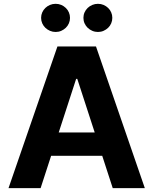

<svg xmlns="http://www.w3.org/2000/svg" viewBox="-20 -966 788 986"><path d="M23.8 0 274.9 -727.3H473L723.7 0H558.9L505 -165.8H242.5L188.6 0ZM281.6 -285.9H466.3L376.8 -561.1H371.1ZM483 -946.4Q498.6 -946.4 511.9 -940.7Q525.2 -935 535.3 -925.2Q545.5 -915.5 551.1 -902.3Q556.8 -889.2 556.8 -874.3Q556.8 -859.4 551.1 -846.2Q545.5 -833.1 535.3 -823.3Q525.2 -813.6 511.9 -807.7Q498.6 -801.8 483 -801.8Q467.7 -801.8 454 -807.7Q440.3 -813.6 430.2 -823.3Q420.1 -833.1 414.2 -846.2Q408.4 -859.4 408.4 -874.3Q408.4 -889.2 414.2 -902.3Q420.1 -915.5 430.2 -925.2Q440.3 -935 454 -940.7Q467.7 -946.4 483 -946.4ZM191.1 -874.3Q191.1 -889.2 196.9 -902.3Q202.8 -915.5 212.9 -925.2Q223 -935 236.7 -940.7Q250.4 -946.4 265.6 -946.4Q281.2 -946.4 294.6 -940.7Q307.9 -935 318 -925.2Q328.1 -915.5 333.8 -902.3Q339.5 -889.2 339.5 -874.3Q339.5 -859.4 333.8 -846.2Q328.1 -833.1 318 -823.3Q307.9 -813.6 294.6 -807.7Q281.2 -801.8 265.6 -801.8Q250.4 -801.8 236.7 -807.7Q223 -813.6 212.9 -823.3Q202.8 -833.1 196.9 -846.2Q191.1 -859.4 191.1 -874.3Z"/></svg>

Font: Cannonade
Style: Bold
Weight: 700
Designer: Rasmus Andersson
Foundry: rsms
Version: Version 3.012;git-f93a4a705